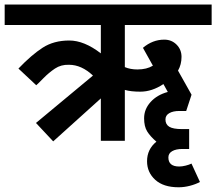

<svg xmlns="http://www.w3.org/2000/svg" viewBox="-50 -602 925 821"><path d="M483.8 -315Q507.5 -305 537.5 -305Q577.5 -305 603.8 -321.2L561.2 -397.5Q602.5 -432.5 652.5 -432.5Q683.8 -432.5 705 -411.2Q726.2 -390 726.2 -358.8Q726.2 -326.2 711.2 -300L768.8 -197.5V-196.2L746.2 -127.5H717.5Q690 -127.5 673.8 -118.1Q657.5 -108.8 657.5 -91.2Q657.5 -70 673.8 -60Q690 -50 728.8 -50H758.8V35H730Q702.5 35 686.2 44.4Q670 53.8 670 71.2Q670 110 716.2 110Q728.8 110 743.8 106.2Q758.8 102.5 768.8 97.5L805 176.2Q786.2 186.2 761.9 192.5Q737.5 198.8 713.8 198.8Q648.8 198.8 613.8 166.9Q578.8 135 578.8 87.5Q578.8 36.2 618.8 3.8Q592.5 -18.8 579.4 -40Q566.2 -61.2 566.2 -96.2Q566.2 -135 593.8 -165.6Q621.2 -196.2 667.5 -208.8L648.8 -242.5Q600 -210 550 -210Q510 -210 483.8 -217.5V0H381.2V-181.2L177.5 2.5L103.8 -76.2L347.5 -278.8Q298.8 -325 245 -325Q211.2 -326.2 185 -308.8Q158.8 -291.2 136.2 -268.1Q113.8 -245 105 -237.5L28.8 -308.8Q85 -367.5 132.5 -398.1Q180 -428.8 246.2 -428.8Q310 -428.8 381.2 -373.8V-495H-30V-582.5H855V-495H483.8Z"/></svg>

Font: Cambay
Style: Bold
Weight: 700
Designer: Pooja Saxena
Foundry: Pooja Saxena
Version: Version 1.096;PS 001.096;hotconv 1.0.70;makeotf.lib2.5.58329